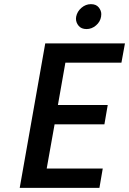

<svg xmlns="http://www.w3.org/2000/svg" viewBox="-20 -905 622 925"><path d="M397 -765Q372 -765 359 -780.5Q346 -796 346 -815Q346 -820 347 -825Q352 -850 372.5 -867.5Q393 -885 418 -885Q443 -885 455.5 -869.5Q468 -854 468 -837Q468 -831 467 -825Q463 -800 442.5 -782.5Q422 -765 397 -765ZM295 -603 259 -399H499L483 -306H243L205 -93H475L459 0H75L198 -696H582L565 -603Z"/></svg>

Font: Fz Poppins Med
Style: Italic
Weight: 500
Italic angle: -10°
Designer: Ninad Kale (Devanagari), Jonny Pinhorn (Latin)
Foundry: Indian Type Foundry
Version: Vit hóa bi Vntype.Com & FontZin.Com